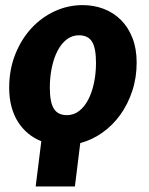

<svg xmlns="http://www.w3.org/2000/svg" viewBox="-20 -546 568 732"><path d="M235 -107Q261 -107 281.5 -122.8Q302 -138.5 316.2 -165.8Q330.5 -193 338.2 -229.2Q346 -265.5 346 -306.5Q346 -363 330.8 -387.2Q315.5 -411.5 281 -411.5Q255 -411.5 234.5 -395.8Q214 -380 199.8 -353Q185.5 -326 177.8 -289.5Q170 -253 170 -212Q170 -156.5 185.2 -131.8Q200.5 -107 235 -107ZM137.5 -7.5Q110 -18.5 87.5 -37Q65 -55.5 48.8 -81Q32.5 -106.5 23.8 -139.2Q15 -172 15 -211Q15 -280 37.8 -337.8Q60.5 -395.5 99 -437.5Q137.5 -479.5 188.2 -503Q239 -526.5 295 -526.5Q338.5 -526.5 376 -512Q413.5 -497.5 441.2 -469.8Q469 -442 485 -401.2Q501 -360.5 501 -307.5Q501 -249.5 484.2 -199Q467.5 -148.5 438.5 -108.2Q409.5 -68 370.2 -40.2Q331 -12.5 286 -0.5L265.5 165H116Z"/></svg>

Font: Lato ExtraBold
Style: Italic
Weight: 800
Italic angle: -7°
Designer: Lukasz Dziedzic with Adam Twardoch and Botio Nikoltchev
Foundry: tyPoland Lukasz Dziedzic
Version: Version 2.015; 2015-08-06; http://www.latofonts.com/